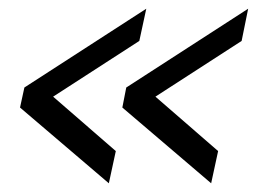

<svg xmlns="http://www.w3.org/2000/svg" viewBox="-20 -481 616 441"><path d="M36 -280 316 -461 300 -387 102 -259 246 -134 230 -60 26 -234ZM270 -280 550 -461 535 -387 337 -259 481 -134 465 -60 261 -234Z"/></svg>

Font: Raleway Thin Medium
Style: Italic
Weight: 500
Italic angle: -12°
Version: Version 4.026